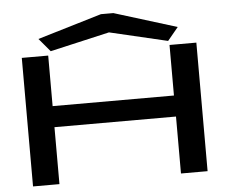

<svg xmlns="http://www.w3.org/2000/svg" viewBox="-55 -864 1109 927"><g transform="rotate(-5 500.0 -400.0)"><path d="M210 -643 498 -709 779 -643 831 -706 527 -800H467L156 -707ZM68 0H196V-276H785V0H914V-623H784V-378H196V-623H68Z"/></g></svg>

Font: Inconsolata UltraExpanded
Style: Bold
Weight: 700
Width: 9
Monospace: yes
Designer: Raph Levien, Cyreal, Brenton Simpson
Foundry: Raph Levien, Cyreal, Google
Version: Version 3.100